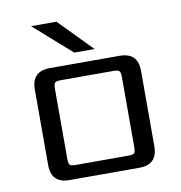

<svg xmlns="http://www.w3.org/2000/svg" viewBox="-77 -747 774 819"><g transform="rotate(-10 310.0 -337.5)"><path d="M361 -532H273L111 -675H221ZM455 -90V-395Q455 -414 449.5 -420Q444 -426 424 -426H196Q176 -426 170.5 -420Q165 -414 165 -395V-90Q165 -70 170.5 -64.5Q176 -59 196 -59H424Q444 -59 449.5 -64.5Q455 -70 455 -90ZM159 -485H461Q540 -485 540 -406V-79Q540 0 461 0H159Q80 0 80 -79V-406Q80 -485 159 -485Z"/></g></svg>

Font: Sarpanch
Style: Regular
Weight: 400
Designer: Manushi Parikh (Devanagari and Latin), Jyotish Sonowal (Devanagari)
Foundry: Indian Type Foundry
Version: Version 2.004;PS 1.0;hotconv 1.0.78;makeotf.lib2.5.61930; tt